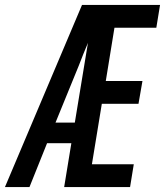

<svg xmlns="http://www.w3.org/2000/svg" viewBox="-39 -755 666 775"><path d="M-19 0 292 -735H607L592 -643H423L388 -428H536L520 -336H372L332 -92H501L486 0H220L249 -177H151L80 0ZM185 -260H263L316 -582Q306 -559 297 -536Q288 -513 279 -490Z"/></svg>

Font: Iosevka Semibold Extended
Style: Italic
Weight: 600
Width: 7
Italic angle: -9°
Monospace: yes
Designer: Belleve Invis
Foundry: Belleve Invis
Version: Version 32.5.0; ttfautohint (v1.8.4)